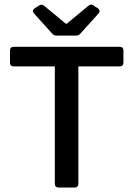

<svg xmlns="http://www.w3.org/2000/svg" viewBox="-20 -833 593 853"><path d="M130.9 -773.4 211.9 -683.6C216.8 -677.7 223.6 -674.8 231.4 -674.8H317.4C325.2 -674.8 332 -677.7 336.9 -683.6L418 -773.4C424.8 -781.2 423.8 -790 415 -795.9L395.5 -808.6C387.7 -814.5 379.9 -813.5 373 -807.6L276.4 -727.5H272.5L175.8 -807.6C168.9 -813.5 161.1 -813.5 153.3 -808.6L133.8 -795.9C125 -790 124 -781.2 130.9 -773.4ZM223.6 -538.1V-15.6C223.6 -5.9 229.5 0 239.3 0H312.5C322.3 0 328.1 -5.9 328.1 -15.6V-538.1H512.7C522.5 -538.1 528.3 -543.9 528.3 -553.7V-609.4C528.3 -619.1 522.5 -625 512.7 -625H40C30.3 -625 24.4 -619.1 24.4 -609.4V-553.7C24.4 -543.9 30.3 -538.1 40 -538.1Z"/></svg>

Font: Ed Sans Neue Medium
Style: Regular
Weight: 500
Designer: Stephen Hutchings
Version: Version 1.004;PS 001.004;hotconv 1.0.88;makeotf.lib2.5.64775